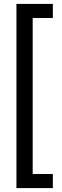

<svg xmlns="http://www.w3.org/2000/svg" viewBox="-20 -749 318 981"><path d="M250 -729V-657H147V140H250V212H64V-729Z"/></svg>

Font: ColatingCofangSans
Style: Regular
Weight: 400
Foundry: GNU
Version: Version 412.227;June 27, 2022;FontCreator 11.0.0.2412 32-bit